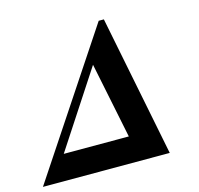

<svg xmlns="http://www.w3.org/2000/svg" viewBox="-165 -791 933 898"><g transform="rotate(-15 301.0 -341.5)"><path d="M549 0 413 -683H388L-65 0ZM384 -124H69L309 -491Z"/></g></svg>

Font: XITS
Style: Bold Italic
Weight: 700
Italic angle: -16.33°
Designer: MicroPress Inc., with final additions and corrections provided by Coen Hoffman, Elsevier (retired)
Version: Version 1.105